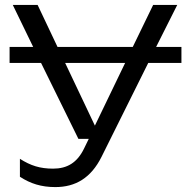

<svg xmlns="http://www.w3.org/2000/svg" viewBox="-20 -583 776 781"><path d="M19 -327H147L299 -18H341L322 21C294 79 253 103 196 103C143 103 105 91 61 63V136C104 164 148 178 205 178C287 178 350 141 393 55L583 -327H718V-392H615L701 -563H603L520 -392H214L133 -563H32L115 -392H19ZM366 -72 245 -327H489Z"/></svg>

Font: Bounded Light
Style: Regular
Weight: 300
Designer: Vlad Churkin
Version: Version 3.0